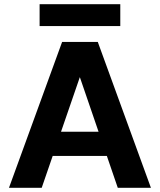

<svg xmlns="http://www.w3.org/2000/svg" viewBox="-20 -901 766 921"><path d="M23 0 278 -700H449L704 0H545L363 -531L180 0ZM134 -153 173 -269H541L579 -153ZM170 -776V-881H557V-776Z"/></svg>

Font: DM Sans 9pt Black
Style: Regular
Weight: 900
Version: Version 4.004;gftools[0.9.30]